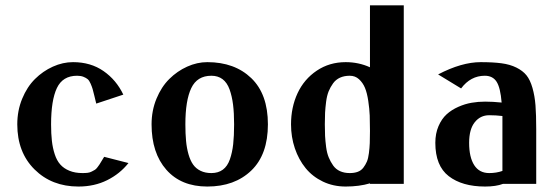

<svg xmlns="http://www.w3.org/2000/svg" viewBox="-20 -680 2060 710"><path d="M335.9 -296.9Q333.5 -306.6 329.1 -325Q324.7 -343.3 322.5 -350.8Q320.3 -358.4 315.2 -370.4Q310.1 -382.3 304.2 -387.2Q298.3 -392.1 288.6 -396Q278.8 -399.9 265.1 -399.9Q211.9 -399.9 190.4 -354.5Q168.9 -309.1 168.9 -220.2Q168.9 -185.1 171.9 -158.9Q174.8 -132.8 182.4 -109.6Q189.9 -86.4 202.9 -71.8Q215.8 -57.1 236.6 -48.6Q257.3 -40 285.2 -40Q295.9 -40 304.2 -41Q312.5 -42 319.3 -45.7Q326.2 -49.3 330.6 -51.8Q335 -54.2 340.3 -61.3Q345.7 -68.4 347.9 -71.8Q350.1 -75.2 356.2 -85.4Q362.3 -95.7 365.2 -100.1L455.1 -77.1Q423.3 -37.1 376.2 -13.7Q329.1 9.8 270 9.8Q171.4 9.8 107.7 -53.5Q43.9 -116.7 43.9 -220.2Q43.9 -271 62 -314.9Q80.1 -358.9 109.4 -387.9Q138.7 -417 175.5 -433.6Q212.4 -450.2 250 -450.2Q315.4 -450.2 362.8 -417.2Q410.2 -384.3 436 -330.1Z M845.7 -220.2Q845.7 -262.2 841.8 -293.2Q837.9 -324.2 828.9 -349.4Q819.8 -374.5 803 -387.2Q786.1 -399.9 761.7 -399.9Q709 -399.9 687.3 -354.2Q665.5 -308.6 665.5 -220.2Q665.5 -185.5 668 -159.2Q670.4 -132.8 677 -109.6Q683.6 -86.4 694.1 -71.5Q704.6 -56.6 721.7 -48.3Q738.8 -40 761.7 -40Q787.1 -40 804.2 -52.7Q821.3 -65.4 830.1 -90.8Q838.9 -116.2 842.3 -146.7Q845.7 -177.2 845.7 -220.2ZM746.6 9.8Q649.9 9.8 595.2 -52.2Q540.5 -114.3 540.5 -220.2Q540.5 -271 558.6 -314.9Q576.7 -358.9 606 -387.9Q635.3 -417 672.1 -433.6Q709 -450.2 746.6 -450.2Q847.7 -450.2 909.2 -391.1Q970.7 -332 970.7 -220.2Q970.7 -108.4 909.2 -49.3Q847.7 9.8 746.6 9.8Z M1348.1 -431.2V-660.2H1473.1V0H1348.1V-2Q1308.1 9.8 1258.3 9.8Q1212.4 9.8 1174.1 -8.5Q1135.7 -26.9 1110.1 -58.3Q1084.5 -89.8 1070.3 -131.6Q1056.2 -173.3 1056.2 -220.2Q1056.2 -283.2 1080.3 -335.2Q1104.5 -387.2 1151.4 -418.7Q1198.2 -450.2 1258.3 -450.2Q1306.2 -450.2 1348.1 -431.2ZM1348.1 -195.8Q1348.1 -228.5 1347.2 -252.9Q1346.2 -277.3 1341.8 -306.9Q1337.4 -336.4 1329.6 -355.2Q1321.8 -374 1307.6 -387Q1293.5 -399.9 1273.4 -399.9Q1252.9 -399.9 1237.3 -392.8Q1221.7 -385.7 1211.7 -371.8Q1201.7 -357.9 1195.3 -342.3Q1189 -326.7 1186 -304.2Q1183.1 -281.7 1182.1 -263.2Q1181.2 -244.6 1181.2 -220.2Q1181.2 -195.8 1182.1 -177.2Q1183.1 -158.7 1186 -136.2Q1189 -113.8 1195.6 -97.9Q1202.1 -82 1211.9 -68.1Q1221.7 -54.2 1237.3 -47.1Q1252.9 -40 1273.4 -40Q1290.5 -40 1303 -44.7Q1315.4 -49.3 1323.5 -59.8Q1331.5 -70.3 1336.7 -82.3Q1341.8 -94.2 1344.2 -113.8Q1346.7 -133.3 1347.4 -151.1Q1348.1 -168.9 1348.1 -195.8Z M1600.1 -404.8Q1687 -450.2 1757.8 -450.2Q1803.2 -450.2 1834.5 -446Q1865.7 -441.9 1889.4 -430.2Q1913.1 -418.5 1926.8 -401.6Q1940.4 -384.8 1949 -355Q1957.5 -325.2 1960.2 -290.3Q1962.9 -255.4 1962.9 -202.1V0H1839.8Q1814 9.8 1773.9 9.8Q1689 9.8 1639.4 -28.6Q1589.8 -66.9 1589.8 -151.9Q1589.8 -186.5 1601.6 -213.6Q1613.3 -240.7 1631.6 -257.3Q1649.9 -273.9 1674.8 -284.9Q1699.7 -295.9 1723.9 -300Q1748 -304.2 1773.9 -304.2Q1801.8 -304.2 1835 -300.8Q1830.6 -355.5 1816.4 -377.7Q1802.2 -399.9 1772.9 -399.9Q1720.2 -399.9 1685.1 -353ZM1837.9 -47.9V-224.1V-251Q1814 -253.9 1789.1 -253.9Q1756.3 -253.9 1735.6 -228Q1714.8 -202.1 1714.8 -151.9Q1714.8 -98.6 1733.6 -69.3Q1752.4 -40 1789.1 -40Q1815.4 -40 1837.9 -47.9Z"/></svg>

Font: Pfennig
Style: Bold
Weight: 700
Version: Version 20120410 ; ttfautohint (v0.8)